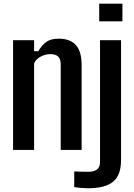

<svg xmlns="http://www.w3.org/2000/svg" viewBox="-20 -820 733 1050"><path d="M51.5 0V-600H166.5V-540H189.5Q209 -573.5 233.5 -591Q258 -608.5 301.5 -608.5Q363 -608.5 394.8 -574Q426.5 -539.5 426.5 -461V0H312V-470.5Q311.5 -498.5 297.5 -511.2Q283.5 -524 254.5 -524Q228.5 -524 202.5 -510.5Q176.5 -497 166.5 -473.5V0ZM522.5 -703.5V-800H649.5V-703.5ZM461.5 209.5Q445 209.5 424 207.8Q403 206 386 203V117.5Q400 118 421.5 118.8Q443 119.5 461 119.5Q495 119.5 511 106.5Q527 93.5 527 66V-600H642V55.5Q642 137.5 598.8 173.5Q555.5 209.5 461.5 209.5Z"/></svg>

Font: Big Shoulders Text Thin
Style: Bold
Weight: 700
Version: Version 2.002